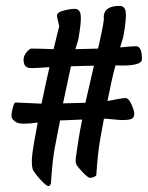

<svg xmlns="http://www.w3.org/2000/svg" viewBox="-20 -716 504 652"><path d="M333 -313Q331 -302 321.5 -250.5Q312 -199 307 -121Q306 -118 299 -115Q292 -112 285.5 -112Q279 -112 260 -132Q241 -152 238.5 -159.5Q236 -167 237.5 -180Q239 -193 241.5 -208Q244 -223 247 -244Q250 -265 259 -310L184 -307Q182 -297 178 -276.5Q174 -256 166 -214Q158 -172 153 -94Q150 -84 145 -84Q137 -84 116 -107.5Q95 -131 91 -141Q86 -160 89.5 -190.5Q93 -221 108 -300Q83 -296 62 -296Q41 -296 33 -302Q19 -312 19 -322Q19 -332 22 -344Q27 -368 33 -368L121 -364Q139 -450 148 -488Q93 -484 84 -485Q60 -485 60 -513Q60 -527 70.5 -539Q81 -551 86 -551Q116 -551 162 -549Q177 -612 181 -626Q181 -629 177 -644Q173 -659 174 -666Q176 -675 197.5 -680.5Q219 -686 233 -686Q251 -686 254 -665.5Q257 -645 246 -582Q245 -579 236 -549L313 -551Q337 -656 332 -656Q332 -696 386 -696Q404 -696 407 -675.5Q410 -655 399 -592Q391 -564 388 -555Q426 -559 442 -559Q462 -559 462 -515Q462 -490 372 -494Q359 -445 345 -373Q395 -383 406 -383Q417 -383 426.5 -361.5Q436 -340 436 -329.5Q436 -319 430 -314.5Q424 -310 411.5 -309Q399 -308 388.5 -308.5Q378 -309 360 -311Q342 -313 333 -313ZM194 -365 270 -367Q272 -376 299 -493L221 -491Q216 -470 194 -365Z"/></svg>

Font: Ma Shan Zheng
Style: Regular
Weight: 400
Designer: ZhongQi
Foundry: ZhongQi
Version: Version 2.001